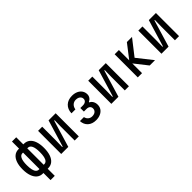

<svg xmlns="http://www.w3.org/2000/svg" viewBox="189 -2061 3521 3521"><g transform="rotate(-45 1950.0 -300.0)"><path d="M270 200V16H254Q189 16 142.5 -22Q96 -60 71 -131Q46 -202 46 -301Q46 -400 71 -470.5Q96 -541 142.5 -578.5Q189 -616 254 -616H270V-800H380V-616H396Q461 -616 508 -578.5Q555 -541 579.5 -470.5Q604 -400 604 -301Q604 -202 579.5 -131Q555 -60 508 -22Q461 16 396 16H380V200ZM254 -87H270V-513H254Q206 -513 180.5 -459.5Q155 -406 155 -301Q155 -230 166 -182.5Q177 -135 199.5 -111Q222 -87 254 -87ZM380 -87H396Q429 -87 451 -111Q473 -135 484 -182.5Q495 -230 495 -301Q495 -406 470 -459.5Q445 -513 396 -513H380Z M747 0V-600H854V-240L850 -77H862L1019 -600H1203V0H1096V-360L1100 -523H1088L931 0Z M1639 16Q1542 16 1481.5 -37.5Q1421 -91 1416 -184H1520Q1529 -138 1561.5 -111.5Q1594 -85 1639 -85Q1673 -85 1698 -96Q1723 -107 1737 -128Q1751 -149 1751 -176Q1751 -214 1726.5 -235Q1702 -256 1658 -256H1591V-348H1657Q1702 -348 1728 -369Q1754 -390 1754 -426Q1754 -452 1739.5 -472Q1725 -492 1699.5 -503.5Q1674 -515 1640 -515Q1589 -515 1553.5 -483Q1518 -451 1509 -394H1407Q1411 -498 1474 -557Q1537 -616 1640 -616Q1707 -616 1756.5 -593Q1806 -570 1833.5 -529Q1861 -488 1861 -434Q1861 -395 1839.5 -363.5Q1818 -332 1781 -316V-304Q1818 -288 1839 -250.5Q1860 -213 1860 -166Q1860 -111 1832.5 -70.5Q1805 -30 1755.5 -7Q1706 16 1639 16Z M2047 0V-600H2154V-240L2150 -77H2162L2319 -600H2503V0H2396V-360L2400 -523H2388L2231 0Z M3042 0 2812 -292 3050 -600H3183L2946 -296L3180 0ZM2733 0V-600H2843V0Z M3347 0V-600H3454V-240L3450 -77H3462L3619 -600H3803V0H3696V-360L3700 -523H3688L3531 0Z"/></g></svg>

Font: Martian Mono SemiCondensed
Style: Regular
Weight: 400
Width: 4
Designer: Roman Shamin
Foundry: Evil Martians
Version: Version 1.000